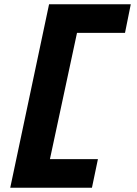

<svg xmlns="http://www.w3.org/2000/svg" viewBox="-20 -770 640 900"><path d="M593 -750 566 -616H341L214 -24H439L411 110H28L210 -750Z"/></svg>

Font: Geist Mono ExtraBold
Style: Italic
Weight: 800
Italic angle: -12°
Monospace: yes
Designer: Basement.studio, Andrés Briganti, Mateo Zaragoza
Foundry: Basement.studio, Vercel, Andrés Briganti, Guido Ferreyra, Mateo Zaragoza
Version: Version 1.500; ttfautohint (v1.8.4.7-5d5b)